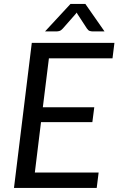

<svg xmlns="http://www.w3.org/2000/svg" viewBox="-20 -928 585 948"><path d="M49 0ZM535.5 -640H221.5L191.5 -398.5H445.5L436 -325H182.5L152 -76H467L457.5 0H49L137 -716.5H545ZM496 -773H436Q430.5 -773 423 -775.2Q415.5 -777.5 409 -787.5L363 -858L358.5 -866Q357.5 -864 355.8 -862Q354 -860 352.5 -858L290.5 -787.5Q281.5 -777.5 273.8 -775.2Q266 -773 260.5 -773H202.5L328 -908.5H401.5Z"/></svg>

Font: Lato
Style: Italic
Weight: 400
Italic angle: -7°
Designer: Lukasz Dziedzic
Foundry: tyPoland Lukasz Dziedzic
Version: Version 2.007; 2014-02-27